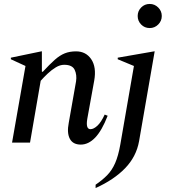

<svg xmlns="http://www.w3.org/2000/svg" viewBox="-20 -722 869 972"><path d="M41 0 109 -388 35 -422V-430L189 -462H192V-359H197Q232 -397 257.5 -419.5Q283 -442 308 -452Q333 -462 365 -462Q415 -462 442 -422Q469 -382 457 -314L422 -121Q413 -68 438 -68Q454 -68 473 -85.5Q492 -103 510 -142L525 -136Q496 -61 462 -25.5Q428 10 389 10Q349 10 333.5 -19.5Q318 -49 328 -100L365 -310Q370 -343 358 -368.5Q346 -394 305 -394Q284 -394 262.5 -381Q241 -368 221 -349Q201 -330 186 -313L132 0ZM738 -580Q712 -580 694.5 -598Q677 -616 677 -641Q677 -666 694.5 -684Q712 -702 738 -702Q763 -702 781 -684Q799 -666 799 -641Q799 -616 781 -598Q763 -580 738 -580ZM464 230V213Q498 190 522.5 165Q547 140 563 103.5Q579 67 589 10L658 -388L576 -422V-430L760 -462H763L684 -7Q670 71 613.5 129.5Q557 188 464 230Z"/></svg>

Font: Spectral Medium
Style: Italic
Weight: 500
Italic angle: -10°
Designer: Jean-Baptiste Levee
Foundry: Production Type
Version: Version 2.001